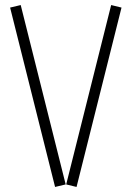

<svg xmlns="http://www.w3.org/2000/svg" viewBox="-20 -728 521 760"><path d="M20 -698 198 12 240 2 62 -708ZM242 2 283 12 461 -698 420 -708Z"/></svg>

Font: Anthony
Style: Regular
Weight: 400
Designer: Sun Young Oh
Foundry: Velvetyne Type Foundry
Version: Version 1.000;hotconv 1.0.109;makeotfexe 2.5.65596